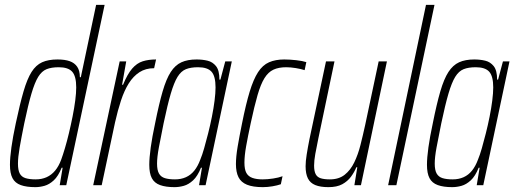

<svg xmlns="http://www.w3.org/2000/svg" viewBox="-20 -763 2119 791"><path d="M126 8Q89 8 65.5 -0.5Q42 -9 31.5 -29Q21 -49 21 -84Q21 -113 27 -156Q33 -199 45 -255Q62 -335 77 -386.5Q92 -438 110 -466.5Q128 -495 153.5 -506.5Q179 -518 217 -518Q247 -518 267 -511Q287 -504 298 -488Q309 -472 309 -445H313L376 -743H411L253 0H226L238 -72H234Q220 -37 201.5 -20Q183 -3 163.5 2.5Q144 8 126 8ZM127 -24Q152 -24 172 -33Q192 -42 207 -60Q222 -78 232 -105Q239 -124 247.5 -152.5Q256 -181 264 -214.5Q272 -248 279 -283Q286 -318 290 -349Q294 -380 294 -403Q294 -449 277.5 -467.5Q261 -486 222 -486Q192 -486 172 -478Q152 -470 137.5 -446.5Q123 -423 109.5 -377Q96 -331 80 -255Q68 -196 61 -155.5Q54 -115 54 -89Q54 -62 61.5 -48Q69 -34 85.5 -29Q102 -24 127 -24Z M364 0 473 -510H500L483 -414H487Q505 -458 524.5 -480.5Q544 -503 568 -510.5Q592 -518 623 -518L615 -482Q580 -482 554.5 -465.5Q529 -449 510.5 -419.5Q492 -390 478.5 -349Q465 -308 454 -259L399 0Z M699 8Q663 8 639.5 -0.5Q616 -9 605.5 -29Q595 -49 595 -84Q595 -113 601 -156Q607 -199 619 -255Q635 -335 650 -386.5Q665 -438 683.5 -466.5Q702 -495 727.5 -506.5Q753 -518 790 -518Q814 -518 835 -513Q856 -508 870 -490.5Q884 -473 884 -435H888L908 -510H935L827 0H800L812 -72H808Q794 -37 775.5 -20Q757 -3 737.5 2.5Q718 8 699 8ZM701 -24Q726 -24 746 -33Q766 -42 780.5 -60Q795 -78 805 -105Q813 -124 821 -152Q829 -180 837.5 -213.5Q846 -247 853 -282Q860 -317 864 -348.5Q868 -380 868 -403Q868 -449 851.5 -467.5Q835 -486 796 -486Q766 -486 746 -478Q726 -470 711.5 -446.5Q697 -423 683.5 -377Q670 -331 654 -255Q642 -196 634.5 -155.5Q627 -115 627 -89Q627 -62 635 -48Q643 -34 659.5 -29Q676 -24 701 -24Z M1063 8Q1022 8 997.5 -2Q973 -12 962.5 -33Q952 -54 952 -87Q952 -117 959 -158.5Q966 -200 977 -254Q993 -334 1008.5 -385Q1024 -436 1043 -465.5Q1062 -495 1088.5 -506.5Q1115 -518 1151 -518Q1174 -518 1200.5 -515Q1227 -512 1242 -507L1235 -474Q1220 -479 1198.5 -482.5Q1177 -486 1159 -486Q1128 -486 1106.5 -476Q1085 -466 1069.5 -441Q1054 -416 1041 -371Q1028 -326 1013 -256Q1001 -200 994 -160.5Q987 -121 987 -93Q987 -65 995 -50.5Q1003 -36 1020 -30Q1037 -24 1062 -24Q1082 -24 1105 -27.5Q1128 -31 1144 -37L1137 -4Q1123 1 1102.5 4.5Q1082 8 1063 8Z M1333 8Q1300 8 1279 -0.5Q1258 -9 1248.5 -28Q1239 -47 1239 -78Q1239 -98 1243.5 -126.5Q1248 -155 1255 -190L1323 -510H1358L1292 -195Q1284 -157 1279 -129Q1274 -101 1274 -81Q1274 -58 1280.5 -45.5Q1287 -33 1301.5 -28.5Q1316 -24 1339 -24Q1376 -24 1400 -43Q1424 -62 1439.5 -94Q1455 -126 1465 -165.5Q1475 -205 1484 -246L1540 -510H1574L1467 0H1440L1452 -74H1448Q1440 -54 1426 -35Q1412 -16 1390 -4Q1368 8 1333 8Z M1579 0 1735 -743H1770L1613 0Z M1843 8Q1807 8 1783.5 -0.5Q1760 -9 1749.5 -29Q1739 -49 1739 -84Q1739 -113 1745 -156Q1751 -199 1763 -255Q1779 -335 1794 -386.5Q1809 -438 1827.5 -466.5Q1846 -495 1871.5 -506.5Q1897 -518 1934 -518Q1958 -518 1979 -513Q2000 -508 2014 -490.5Q2028 -473 2028 -435H2032L2052 -510H2079L1971 0H1944L1956 -72H1952Q1938 -37 1919.5 -20Q1901 -3 1881.5 2.5Q1862 8 1843 8ZM1845 -24Q1870 -24 1890 -33Q1910 -42 1924.5 -60Q1939 -78 1949 -105Q1957 -124 1965 -152Q1973 -180 1981.5 -213.5Q1990 -247 1997 -282Q2004 -317 2008 -348.5Q2012 -380 2012 -403Q2012 -449 1995.5 -467.5Q1979 -486 1940 -486Q1910 -486 1890 -478Q1870 -470 1855.5 -446.5Q1841 -423 1827.5 -377Q1814 -331 1798 -255Q1786 -196 1778.5 -155.5Q1771 -115 1771 -89Q1771 -62 1779 -48Q1787 -34 1803.5 -29Q1820 -24 1845 -24Z"/></svg>

Font: Saira ExtraCondensed Thin
Style: Italic
Weight: 250
Width: 2
Italic angle: -12°
Designer: Hector Gatti with collaboration of the Omnibus-Type team
Foundry: Omnibus-Type
Version: Version 1.101